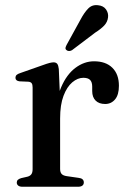

<svg xmlns="http://www.w3.org/2000/svg" viewBox="-20 -713 490 733"><path d="M192.5 -260.5Q192.5 -331 213.5 -380Q234.5 -429 268 -454Q301.5 -479 339 -479Q384 -479 409 -454.2Q434 -429.5 434 -385.5Q434 -351 419.2 -333.5Q404.5 -316 381.5 -316Q358 -316 345 -329Q332 -342 332 -365.5V-382.5Q332 -399.5 324 -407.8Q316 -416 298 -416Q276.5 -416 256 -398.8Q235.5 -381.5 222.5 -347.2Q209.5 -313 209.5 -260.5ZM204.5 -449.5 209.5 -331V-68Q209.5 -55.5 215.2 -49Q221 -42.5 235 -40.5L280 -34Q290 -33 295 -28.5Q300 -24 300 -16.5Q300 -8.5 294.2 -4.2Q288.5 0 277.5 0H66Q55 0 49.5 -4.5Q44 -9 44 -16Q44 -22.5 48.2 -26.5Q52.5 -30.5 61 -33L85 -38.5Q94.5 -41 99.5 -47.5Q104.5 -54 104.5 -67.5V-379Q104.5 -390 101 -395Q97.5 -400 89 -401L54.5 -402.5Q46.5 -403.5 42.8 -407Q39 -410.5 39 -416Q39 -422.5 43.2 -426.8Q47.5 -431 58.5 -434.5L141 -463.5Q160 -470.5 169.5 -472.8Q179 -475 184.5 -475Q194 -475 198.5 -469.2Q203 -463.5 204.5 -449.5ZM287 -637.5Q301.5 -665 316.8 -680.5Q332 -696 354.5 -693Q375 -691 384.8 -677Q394.5 -663 392.5 -647Q390.5 -629 377.8 -615.5Q365 -602 343.5 -588.5L255 -521.5Q250 -518.5 244 -518.2Q238 -518 233.5 -522Q229 -526 230.2 -531.2Q231.5 -536.5 234.5 -542Z"/></svg>

Font: Fraunces 18pt
Style: Regular
Weight: 400
Version: Version 1.000;[b76b70a41]